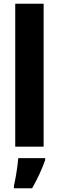

<svg xmlns="http://www.w3.org/2000/svg" viewBox="-20 -873 313 1021"><path d="M212 -93V-853H61V-93ZM220 -21V-32H77C74 9 63 78 54 115V128H151C179 79 202 29 220 -21Z"/></svg>

Font: Noto Sans Kannada UI Condensed ExtraBold
Style: Regular
Weight: 800
Width: 3
Designer: Jelle Bosma - Monotype Design Team
Foundry: Monotype Imaging Inc.
Version: Version 2.005